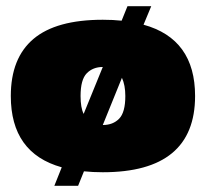

<svg xmlns="http://www.w3.org/2000/svg" viewBox="-20 -548 667 622"><path d="M156 54 180 -6Q15 -52 15 -237Q15 -360 88.5 -422Q162 -484 313 -484Q346 -484 374 -481L393 -528H470L445 -468Q612 -422 612 -237Q612 10 313 10Q281 10 252 7L233 54ZM251 -179 313 -331Q281 -331 261 -310.5Q241 -290 241 -237Q241 -199 251 -179ZM313 -143Q346 -143 366 -163.5Q386 -184 386 -237Q386 -272 375 -296Z"/></svg>

Font: Kanit Black
Style: Regular
Weight: 900
Designer: Katatrad Team
Foundry: CadsonDemak
Version: Version 2.000; ttfautohint (v1.8.3)